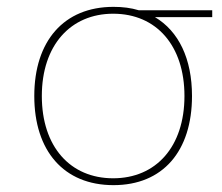

<svg xmlns="http://www.w3.org/2000/svg" viewBox="-20 -530 648 560"><path d="M102 -250C102 -398 186 -490 310 -490C437 -490 518 -396 518 -250C518 -102 435 -10 310 -10C185 -10 102 -102 102 -250ZM599 -480V-500H385C362 -507 338 -510 311 -510C166 -510 80 -410 80 -250C80 -90 166 10 311 10C455 10 540 -89 540 -250C540 -359 501 -439 432 -480Z"/></svg>

Font: Perun Thin
Style: Regular
Weight: 100
Foundry: Copyright (c) Stefan Peev, Context Ltd, 2016
Version: Version 1.089